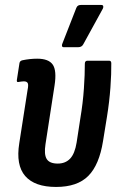

<svg xmlns="http://www.w3.org/2000/svg" viewBox="-20 -732 474 760"><path d="M201.9 8Q117.4 8 79.8 -35.2Q42.3 -78.4 56.3 -165.3L89.1 -375.8Q93.3 -395.8 89.8 -402.9Q86.3 -410 74.3 -410Q69.7 -410 64.1 -409.2Q58.4 -408.4 52.8 -407.4Q45.2 -405.8 46.8 -415.8L57 -481.8Q58.4 -491.4 69.4 -493.6Q83.1 -496.4 97.9 -498.1Q112.7 -499.7 127.2 -499.7Q172.5 -499.7 188.8 -476.2Q205.1 -452.6 195.9 -393.3L160.1 -161.5Q153.7 -120.8 164.9 -102.6Q176.2 -84.5 208.6 -84.5Q238.9 -84.5 257.6 -104.1Q276.2 -123.8 283.3 -167.9L298 -263.5Q308.3 -324.9 312.1 -381.4Q316 -438 315.8 -479.8Q315.8 -491.7 326.4 -491.7H411.9Q420.5 -491.7 420.5 -481.6Q421.1 -441.6 417.1 -385.7Q413.1 -329.9 403.5 -270.2L387.9 -174Q372.9 -79.2 329.4 -35.6Q286 8 201.9 8ZM232.3 -545.2Q226.7 -545.2 225.5 -549.5Q224.3 -553.8 226.7 -559L282.2 -701Q285 -707.6 289.5 -710Q294 -712.4 300.4 -712.4H380.6Q387.4 -712.4 388.6 -707.9Q389.8 -703.4 387 -697.6L309.6 -556.6Q303.6 -545.2 289.8 -545.2Z"/></svg>

Font: Sofia Sans Condensed
Style: Italic
Weight: 400
Italic angle: -9°
Designer: Botio Nikoltchev, Ani Petrova
Foundry: lettersoup
Version: Version 4.101